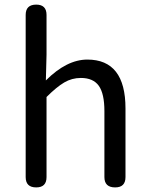

<svg xmlns="http://www.w3.org/2000/svg" viewBox="-20 -816 646 836"><path d="M91.8 -44.9V-751Q91.8 -795.9 137.7 -795.9Q182.6 -795.9 182.6 -751V-578.1L179.7 -465.8Q270.5 -556.6 360.4 -556.6Q526.4 -556.6 526.4 -343.8V-44.9Q526.4 0 481.4 0Q434.6 0 434.6 -44.9V-332Q434.6 -408.2 410.2 -442.4Q385.7 -476.6 332 -476.6Q293 -476.6 259.8 -457Q226.6 -437.5 182.6 -393.6V-44.9Q182.6 0 137.7 0Q91.8 0 91.8 -44.9Z"/></svg>

Font: GenSenMaruGothic TW TTF Regular
Style: Regular
Weight: 400
Version: Version 1.301